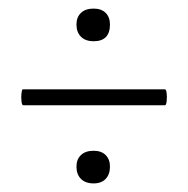

<svg xmlns="http://www.w3.org/2000/svg" viewBox="-20 -416 438 447"><path d="M34 -171Q31 -171 30 -180.5Q29 -190 30 -199Q31 -208 33 -208H364Q367 -208 368 -199Q369 -190 368 -180.5Q367 -171 364 -171ZM198 11Q179 11 168.5 0.5Q158 -10 158 -28Q158 -45 168.5 -55Q179 -65 198 -65Q216 -65 226 -55Q236 -45 236 -28Q236 -10 226 0.5Q216 11 198 11ZM198 -320Q179 -320 168.5 -330.5Q158 -341 158 -359Q158 -376 168.5 -386Q179 -396 198 -396Q216 -396 226 -386Q236 -376 236 -359Q236 -320 198 -320Z"/></svg>

Font: Cormorant Light
Style: Regular
Weight: 300
Designer: Christian Thalmann (Catharsis Fonts)
Foundry: Catharsis Fonts
Version: Version 4.000